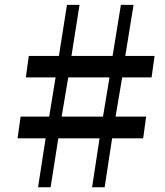

<svg xmlns="http://www.w3.org/2000/svg" viewBox="-20 -790 696 810"><path d="M172.5 -206.5H54L67 -298H187.5L214.5 -463.5H89L101.5 -554H228.5L262.5 -769.5H315.5L281.5 -554H455L490 -769.5H543.5L508.5 -554H632L619.5 -463.5H495.5L467.5 -298H596.5L584 -206.5H453L421.5 0H368.5L400 -206.5H226L193.5 0H140.5ZM414.5 -298 442 -463.5H268L240 -298Z"/></svg>

Font: Merriweather 48pt
Style: Bold Italic
Weight: 700
Italic angle: -7.8°
Version: Version 2.101